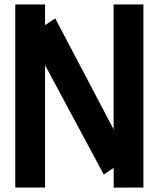

<svg xmlns="http://www.w3.org/2000/svg" viewBox="-20 -835 700 859"><path d="M488.3 -814.9H621.6V3.9L488.8 4.4L488.3 -84L444.3 -54.2L181.6 -543.5V3.9H48.3V-814.9H181.6V-722.7L227.1 -752.9L488.3 -256.3Z"/></svg>

Font: Gap Sans
Style: Black
Weight: 400
Designer: Alexandre Liziard and Etienne Ozeray
Foundry: Interstices.io
Version: Version 1.6.1 - December 3. 2014